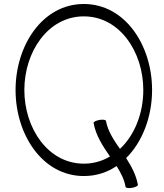

<svg xmlns="http://www.w3.org/2000/svg" viewBox="-20 -851 822 962"><path d="M642 90C659 87 672 80 671 75C662 26 639 -17 612 -59C694 -140 742 -267 742 -400C742 -624 607 -831 400 -831C193 -831 58 -624 58 -400C58 -176 193 31 400 31C462 31 517 13 564 -19C585 14 603 48 609 85C610 91 625 93 642 90ZM449 -235C460 -172 495 -119 531 -67C493 -44 448 -31 400 -31C221 -31 102 -208 102 -400C102 -592 221 -769 400 -769C579 -769 698 -592 698 -400C698 -284 655 -174 581 -105C551 -148 520 -194 511 -245C510 -251 495 -253 478 -250C461 -247 448 -240 449 -235Z"/></svg>

Font: Nupuram ExtraLight
Style: Regular
Weight: 200
Designer: Santhosh Thottingal (santhosh.thottingal@gmail.com)
Foundry: SMC
Version: Version 1.000